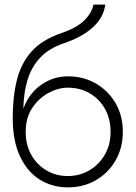

<svg xmlns="http://www.w3.org/2000/svg" viewBox="-20 -800 586 830"><path d="M35 -290Q35 -384 53.5 -456Q72 -528 117 -578Q162 -628 243 -656Q311 -679 344 -711.5Q377 -744 384 -780H435Q428 -724 381 -681.5Q334 -639 256 -613Q191 -591 153 -550Q115 -509 98.5 -453Q82 -397 81 -330Q105 -396 157.5 -433Q210 -470 273 -470Q341 -470 394.5 -439Q448 -408 479.5 -354Q511 -300 511 -230Q511 -161 479.5 -106.5Q448 -52 394.5 -21Q341 10 273 10Q206 10 152 -23.5Q98 -57 66.5 -124Q35 -191 35 -290ZM91 -230Q91 -174 115 -131Q139 -88 180.5 -63.5Q222 -39 273 -39Q324 -39 366 -63.5Q408 -88 433 -131Q458 -174 458 -230Q458 -286 434 -329Q410 -372 368 -396.5Q326 -421 273 -421Q232 -421 190 -398.5Q148 -376 119.5 -333.5Q91 -291 91 -230Z"/></svg>

Font: Jost* Light
Style: Regular
Weight: 300
Version: Version 3.7